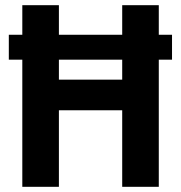

<svg xmlns="http://www.w3.org/2000/svg" viewBox="-20 -720 697 740"><path d="M643 -586H592V-700H451V-586H207V-700H66V-586H14V-490H66V0H207V-295H451V0H592V-490H643ZM451 -413H207V-490H451Z"/></svg>

Font: Arthouse Owned
Style: Bold
Weight: 700
Designer: Jeremy Tribby
Foundry: Tribby Type
Version: Version 1.000;PS 001.000;hotconv 1.0.88;makeotf.lib2.5.64775